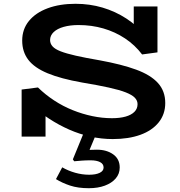

<svg xmlns="http://www.w3.org/2000/svg" viewBox="-20 -720 947 1012"><path d="M574 13Q515 13 457 0Q399 -13 344.5 -37Q290 -61 239.5 -94Q189 -127 145 -167L220 -159V0H94V-248L180 -259Q219 -221 265.5 -190.5Q312 -160 363 -139.5Q414 -119 466.5 -108Q519 -97 570 -97Q612 -97 642 -105.5Q672 -114 688.5 -130.5Q705 -147 705 -171Q705 -190 690.5 -205Q676 -220 643 -233Q610 -246 553.5 -258.5Q497 -271 413 -285Q300 -305 230.5 -334Q161 -363 129 -405Q97 -447 97 -506Q97 -566 132.5 -609.5Q168 -653 231.5 -676.5Q295 -700 378 -700Q453 -700 520.5 -680Q588 -660 646.5 -622Q705 -584 751 -526L685 -524V-686H810V-444L729 -433Q691 -483 639 -517.5Q587 -552 525 -570Q463 -588 394 -588Q350 -588 316 -578.5Q282 -569 263 -551Q244 -533 244 -509Q244 -490 257 -475.5Q270 -461 299.5 -449.5Q329 -438 379.5 -426.5Q430 -415 506 -402Q621 -381 697.5 -353Q774 -325 812.5 -282.5Q851 -240 851 -177Q851 -118 816.5 -75Q782 -32 720 -9.5Q658 13 574 13ZM448 272Q391 272 349 258Q307 244 275 224L308 162Q339 180 376 190.5Q413 201 450 201Q485 201 505.5 191Q526 181 526 163Q526 144 507.5 134.5Q489 125 458 125Q433 125 412.5 126.5Q392 128 371 130L364 120L421 -19H489L452 70Q461 70 471.5 69.5Q482 69 491 69Q542 69 576.5 93.5Q611 118 611 163Q611 196 590 220.5Q569 245 532.5 258.5Q496 272 448 272Z"/></svg>

Font: BioRhyme SemiExpanded
Style: Bold
Weight: 700
Width: 6
Designer: Aoife Mooney
Foundry: Aoife Mooney Type
Version: Version 1.600;gftools[0.9.33]